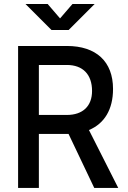

<svg xmlns="http://www.w3.org/2000/svg" viewBox="-20 -918 626 938"><path d="M68.4 0H169.9V-263.7H306.6C309.6 -263.7 312 -263.7 314.9 -263.7L440.4 0H557.6L414.6 -282.7C490.7 -314.5 532.2 -383.8 532.2 -483.4C532.2 -617.2 450.2 -693.4 306.6 -693.4H68.4ZM169.9 -356.4V-600.6H306.6C384.3 -600.6 429.7 -554.7 429.7 -473.6C429.7 -399.4 384.3 -356.4 306.6 -356.4ZM231.4 -771.5H315.4L442.4 -898.4H334L273.4 -828.1L212.9 -898.4H104.5Z"/></svg>

Font: Cascadia Code PL
Style: Regular
Weight: 400
Monospace: yes
Designer: Aaron Bell
Foundry: Saja Typeworks
Version: Version 2404.023